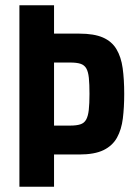

<svg xmlns="http://www.w3.org/2000/svg" viewBox="-20 -708 513 728"><path d="M53.6 0V-688H184.9V-580.5H280.6Q336.4 -580.5 370.2 -565.8Q404 -551 421.6 -521.5Q439.2 -492.1 445.1 -449.7Q451 -407.2 451 -351.9Q451 -300.8 445.8 -258.9Q440.6 -216.9 423.7 -186.3Q406.7 -155.6 372.7 -138.9Q338.7 -122.2 280.1 -122.2H184.9V0ZM184.9 -231.8H246.1Q269.9 -231.8 284.5 -236.5Q299.1 -241.1 306.5 -254.2Q313.9 -267.3 316.6 -290.9Q319.3 -314.5 319.3 -351.9Q319.3 -389.2 316.9 -412.8Q314.4 -436.4 307 -449Q299.6 -461.6 285 -466.3Q270.5 -470.9 246.1 -470.9H184.9Z"/></svg>

Font: Saira Thin Condensed
Style: Regular
Weight: 100
Width: 3
Version: Version 1.101